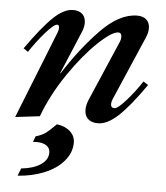

<svg xmlns="http://www.w3.org/2000/svg" viewBox="-51 -494 682 791"><g transform="rotate(5 290.0 -98.0)"><path d="M163 -348Q168 -359 168 -369Q168 -382 160 -382Q146 -382 112 -343Q78 -304 49 -260L30 -273Q95 -365 138.5 -406.5Q182 -448 220 -448Q245 -448 258.5 -435Q272 -422 272 -399Q272 -381 263 -360L189 -184H191Q256 -287 333.5 -367.5Q411 -448 485 -448Q510 -448 523.5 -435Q537 -422 537 -400Q537 -382 528 -361L414 -97Q409 -86 409 -76Q409 -60 424 -60Q438 -60 472 -98.5Q506 -137 534 -180L554 -167Q490 -75 445 -33.5Q400 8 362 8Q335 8 320.5 -5.5Q306 -19 306 -43Q306 -62 315 -84L423 -335Q427 -344 427 -354Q427 -372 413 -372Q387 -372 330.5 -318.5Q274 -265 215 -179Q156 -93 121 0L20 12ZM63 221Q113 216 143 196Q173 176 173 146Q173 128 158.5 117.5Q144 107 118 107Q107 107 102 108L111 84Q138 76 152.5 65Q167 54 194 27Q228 31 249 50Q270 69 270 96Q270 138 240.5 172.5Q211 207 161 227.5Q111 248 51 252Z"/></g></svg>

Font: Ibarra Real Nova SemiBold
Style: Italic
Weight: 600
Italic angle: -22°
Designer: Jose Maria Ribagorda & Octavio Pardo
Foundry: Octavio Pardo
Version: Version 1.014